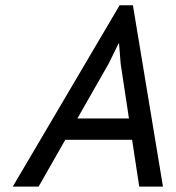

<svg xmlns="http://www.w3.org/2000/svg" viewBox="-20 -691 651 711"><path d="M27.3 0 422.9 -671.4H472.2L583.5 0H495.6L469.2 -173.3H221.7L123 0ZM426.8 -455.1 420.9 -529.8H418.9L382.8 -456.1L266.6 -252.4H457.5Z"/></svg>

Font: PT Astra Sans
Style: Italic
Weight: 400
Italic angle: -16°
Designer: A.Korolkova, I. Chaeva
Foundry: ParaType Ltd
Version: Version 1.001; ttfautohint (v1.6)